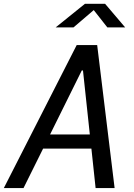

<svg xmlns="http://www.w3.org/2000/svg" viewBox="-42 -960 682 980"><path d="M543 0 454 -730H349.5L-22.5 0H78L178 -201.5H424.5L446 0ZM213.5 -273.5 375.5 -600.5H381.5L416.5 -273.5ZM242 -820H333L436.5 -908.5L506 -820H597L494.5 -940.5H391.5Z"/></svg>

Font: Monaspace Argon
Style: Italic
Weight: 400
Italic angle: -11°
Designer: Riley Cran & the Lettermatic Team
Foundry: Lettermatic
Version: Version 1.101 (Monaspace Argon)